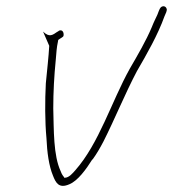

<svg xmlns="http://www.w3.org/2000/svg" viewBox="-20 -592 559 620"><path d="M139 -444C137 -408 132 -365 128 -323C125 -267 125 -199 130 -146C132 -100 138 -56 151 -25C160 -2 170 18 204 3C231 -8 258 -45 278 -77H279C292 -95 303 -114 314 -135C350 -206 384 -290 422 -362C454 -417 490 -480 511 -539L517 -553C519 -559 519 -561 518 -564C515 -573 505 -574 499 -568C497 -566 495 -562 493 -557L488 -544C484 -535 477 -522 470 -504C452 -461 424 -413 399 -370C340 -264 300 -129 223 -42C215 -33 203 -18 189 -18H187V-20C184 -23 179 -30 176 -39C152 -90 154 -172 152 -242C152 -295 155 -348 160 -398C162 -422 163 -439 167 -457L168 -463C174 -468 184 -472 185 -476C187 -485 183 -494 176 -494C172 -494 170 -493 167 -490H166C150 -479 140 -470 119 -490Z"/></svg>

Font: Stray Cat
Style: LtObl
Weight: 300
Version: Version 1.0